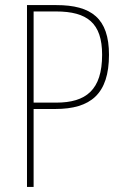

<svg xmlns="http://www.w3.org/2000/svg" viewBox="-20 -734 488 754"><path d="M201 -714H86V0H112V-306H197C336 -306 408 -365 408 -519C408 -662 339 -714 201 -714ZM200 -689C323 -689 381 -643 381 -519C381 -381 318 -331 201 -331H112V-689Z"/></svg>

Font: Noto Sans Myanmar UI Condensed Thin
Style: Regular
Weight: 100
Width: 3
Designer: Monotype Design Team
Foundry: Monotype Imaging Inc.
Version: Version 2.103